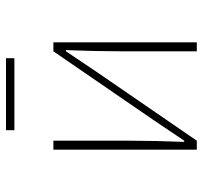

<svg xmlns="http://www.w3.org/2000/svg" viewBox="-38 -638 676 640"><g transform="rotate(-90 300.0 -318.0)"><path d="M121 0V-478H151V-224Q151 -184 150 -137Q149 -90 147 -42H151Q166 -65 186 -94Q206 -123 221 -146L449 -478H479V0H449V-254Q449 -294 450 -341Q451 -388 453 -436H449Q434 -413 414 -384Q394 -355 379 -332L151 0ZM186 -608V-636H426V-608Z"/></g></svg>

Font: Source Code Pro ExtraLight
Style: Regular
Weight: 200
Monospace: yes
Designer: Paul D. Hunt, Teo Tuominen
Foundry: Adobe Systems Incorporated
Version: Version 2.030;PS 1.000;hotconv 16.6.51;makeotf.lib2.5.65220